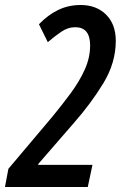

<svg xmlns="http://www.w3.org/2000/svg" viewBox="-51 -744 481 764"><path d="M-31.2 0 -17.6 -72.3 155.8 -277.8Q195.3 -325.7 230 -372.6Q264.6 -419.4 286.1 -466.8Q307.6 -514.2 307.6 -563Q307.6 -635.7 248.5 -635.7Q218.8 -635.7 191.7 -616.9Q164.6 -598.1 139.2 -576.2L104 -647.5Q139.6 -684.6 180.4 -704.3Q221.2 -724.1 270 -724.1Q332.5 -724.1 371.1 -685.8Q409.7 -647.5 409.7 -581.5Q409.7 -494.6 360.8 -413.8Q312 -333 240.2 -251.5L101.1 -91.3V-87.9H316.9L298.3 0Z"/></svg>

Font: Open Sans Condensed SemiBold
Style: Italic
Weight: 600
Width: 3
Italic angle: -12°
Designer: Monotype Design Team
Foundry: Monotype Imaging Inc.
Version: Version 3.000; ttfautohint (v1.8.4)